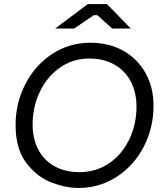

<svg xmlns="http://www.w3.org/2000/svg" viewBox="-20 -920 804 948"><path d="M57 -302Q57 -411 105 -504.5Q153 -598 237.5 -653.5Q322 -709 427 -709Q518 -709 588.5 -669.5Q659 -630 698.5 -559.5Q738 -489 738 -398Q738 -289 690 -196Q642 -103 557 -47.5Q472 8 367 8Q305 8 234 -19Q163 -46 110 -115.5Q57 -185 57 -302ZM654 -393Q654 -463 626 -517Q598 -571 545 -601Q492 -631 421 -631Q339 -631 275 -585.5Q211 -540 176 -465.5Q141 -391 141 -305Q141 -235 169 -181.5Q197 -128 249.5 -99Q302 -70 372 -70Q455 -70 519 -114Q583 -158 618.5 -232.5Q654 -307 654 -393ZM414 -900H508L626 -779H534L461 -845H443L346 -779H252Z"/></svg>

Font: Fixel Italic Variable 20240409 Display Thin
Style: Italic
Weight: 100
Italic angle: -10°
Designer: AlfaBravo + MacPaw
Foundry: Kyrylo Tkachov, Marchela Mozhyna, Serhii Makarenko, Maria Weinstein, Zakhar Kryvoshyya
Version: Version 1.211;Glyphs 3.2 (3225)